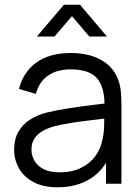

<svg xmlns="http://www.w3.org/2000/svg" viewBox="-20 -780 596 815"><path d="M136.5 -625 251.5 -760H319.5L434 -625H359L285.5 -711.5L211.5 -625ZM224.5 15Q163.5 15 122.2 -7Q81 -29 60.5 -65.5Q40 -102 40 -145Q40 -189 57.8 -220.2Q75.5 -251.5 106.2 -271.5Q137 -291.5 177.5 -302Q218.5 -312 268.2 -319.8Q318 -327.5 366 -333.5Q397 -337 423.5 -340.5Q422.5 -411.5 392.5 -447Q360 -485.5 279.5 -485.5Q224 -485.5 185.8 -460.5Q147.5 -435.5 132 -381.5L60.5 -402.5Q79 -475 135 -515Q191 -555 280.5 -555Q354.5 -555 406.2 -527.2Q458 -499.5 479.5 -447Q489.5 -423.5 492.5 -394.5Q495.5 -365.5 495.5 -335.5V0H430V-89Q404.5 -47 363.5 -21.5Q305.5 15 224.5 15ZM233 -48.5Q284.5 -48.5 323 -67Q361.5 -85.5 385 -117.8Q408.5 -150 415.5 -190.5Q421.5 -216.5 422 -248Q422.5 -264.5 422.5 -276.5Q397 -273 369 -270Q325.5 -265 283.2 -258.5Q241 -252 207 -243Q184 -236.5 162.5 -224.8Q141 -213 127.2 -193.5Q113.5 -174 113.5 -145Q113.5 -121.5 125.2 -99.5Q137 -77.5 163.2 -63Q189.5 -48.5 233 -48.5Z"/></svg>

Font: Cns Manrope
Style: Regular
Weight: 400
Designer: Mikhail Sharanda
Foundry: Mikhail Sharanda
Version: Version 4.504